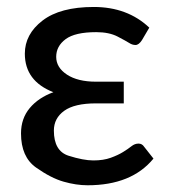

<svg xmlns="http://www.w3.org/2000/svg" viewBox="-20 -536 494 562"><path d="M429.2 -71.8Q365.2 6.3 236.3 6.3Q203.1 6.3 166.3 -4.2Q129.4 -14.6 85.4 -45.7Q41.5 -76.7 41.5 -145.5Q41.5 -189 66.9 -219.5Q92.3 -250 136.2 -266.1Q52.7 -298.8 52.7 -378.9Q52.7 -436 104.5 -475.8Q156.2 -515.6 254.4 -515.6Q353 -515.6 417 -455.1L395.5 -418.5Q386.2 -404.3 376.7 -404.3Q367.2 -404.3 358.2 -410.2Q349.1 -416 324.2 -429Q299.3 -441.9 261.7 -441.9Q199.7 -441.9 172.1 -421.4Q144.5 -400.9 144.5 -369.6Q144.5 -338.4 176 -317.6Q207.5 -296.9 260.7 -296.9H342.3V-233.4H260.7Q198.2 -233.4 168 -211.7Q137.7 -189.9 137.7 -153.8Q137.7 -93.8 180.9 -80.1Q224.1 -66.4 253.4 -66.4Q282.7 -66.4 304.2 -74.2Q325.7 -82 340.3 -91.1Q355 -100.1 364.7 -107.9Q374.5 -115.7 385.3 -115.7Q396 -115.7 401.9 -106.4Z"/></svg>

Font: Lato-Medium
Style: Regular
Weight: 500
Designer: Lukasz Dziedzic
Foundry: tyPoland Lukasz Dziedzic
Version: Version 2.006; 2014-01-15